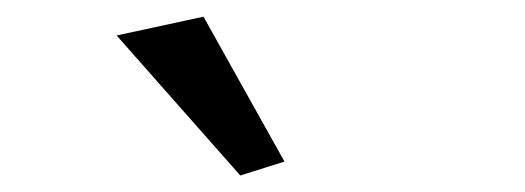

<svg xmlns="http://www.w3.org/2000/svg" viewBox="-20 -681 626 229"><path d="M266.6 -471.7 119.1 -638.7 222.7 -661.1 319.3 -488.3Z"/></svg>

Font: Crimson Pro SemiBold
Style: Regular
Weight: 600
Designer: Jacques Le Bailly
Foundry: Baron von Fonthausen
Version: Version 1.003